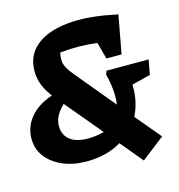

<svg xmlns="http://www.w3.org/2000/svg" viewBox="-130 -766 876 942"><g transform="rotate(-15 308.0 -294.5)"><path d="M215 12Q147 12 95 -10Q43 -32 12.5 -70Q-18 -108 -20 -158Q-22 -222 17.5 -271Q57 -320 132 -345Q108 -375 94 -409Q80 -443 80 -482Q80 -561 137 -608.5Q194 -656 298 -666.5Q402 -677 542 -646H550L514 -451H437L414 -536Q366 -542 320.5 -542.5Q275 -543 226 -538Q217 -503 225.5 -478Q234 -453 258 -424L428 -219Q438 -286 415 -375L422 -393H636L622 -318L527 -294Q529 -251 520.5 -212Q512 -173 495 -139L602 -11L485 80L391 -33Q355 -11 310 0.5Q265 12 215 12ZM126 -187Q127 -144 158.5 -119.5Q190 -95 249 -95Q291 -95 331 -106L177 -290Q147 -261 136 -236.5Q125 -212 126 -187Z"/></g></svg>

Font: Piazzolla ExtraBold
Style: Italic
Weight: 800
Italic angle: -11.3°
Designer: Juan Pablo del Peral
Foundry: Huerta Tipografica
Version: Version 1.330